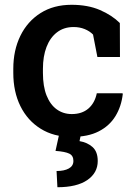

<svg xmlns="http://www.w3.org/2000/svg" viewBox="-20 -558 565 797"><path d="M277.3 10.3Q203.1 10.3 148.7 -23.7Q94.2 -57.6 64.7 -117.4Q35.2 -177.2 35.2 -255.4V-272.5Q35.2 -349.1 64.5 -409.2Q93.8 -469.2 148.2 -503.7Q202.6 -538.1 276.9 -538.1Q344.7 -538.1 395 -516.4Q445.3 -494.6 477.5 -462.4L478 -321.3H384.3L366.2 -414.6Q352.5 -428.7 331.5 -437.3Q310.5 -445.8 285.6 -445.8Q245.1 -445.8 216.6 -423.8Q188 -401.9 173.1 -363Q158.2 -324.2 158.2 -272.5V-255.4Q158.2 -199.7 173.3 -161.6Q188.5 -123.5 215.6 -104Q242.7 -84.5 277.8 -84.5Q320.3 -84.5 346.9 -107.4Q373.5 -130.4 381.8 -170.9H488.3L489.7 -168Q483.9 -116.2 459.2 -75.9Q434.6 -35.6 389.9 -12.7Q345.2 10.3 277.3 10.3ZM218.3 219.2 214.8 151.9Q246.6 151.9 265.6 141.4Q284.7 130.9 284.7 109.9Q284.7 87.9 267.3 79.6Q250 71.3 210.4 68.4L228 -11.7H318.4L310.1 27.8Q342.8 33.2 364.3 52.5Q385.7 71.8 385.7 110.4Q385.7 159.7 342.3 189.5Q298.8 219.2 218.3 219.2Z"/></svg>

Font: Roboto Slab LO Medium
Style: Regular
Weight: 500
Designer: Google
Version: Version 2.000